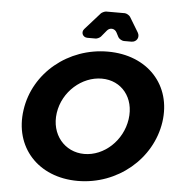

<svg xmlns="http://www.w3.org/2000/svg" viewBox="-61 -978 957 1043"><g transform="rotate(5 418.0 -457.0)"><path d="M656 -824 607 -905C602 -913 586 -922 577 -922H475C468 -922 453 -915 448 -910L365 -817C348 -798 361 -771 386 -771H432C439 -771 454 -778 459 -784L488 -819C503 -838 530 -835 541 -814L554 -789C559 -780 575 -771 585 -771H626C655 -771 671 -799 656 -824ZM504 -706C288 -706 104 -555 75 -351C45 -146 185 8 401 8C618 8 802 -147 832 -351C861 -554 721 -706 504 -706ZM484 -557C592 -557 665 -468 648 -350C631 -232 532 -141 424 -141C317 -141 239 -232 256 -350C273 -468 376 -557 484 -557Z"/></g></svg>

Font: Trueno
Style: RoundBdIt
Weight: 700
Designer: Julieta Ulanovsky, Jasper
Foundry: Julieta Ulanovsky, Cannot Into Space Fonts
Version: Version 3.001